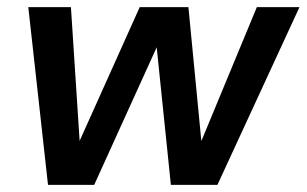

<svg xmlns="http://www.w3.org/2000/svg" viewBox="-20 -516 856 536"><path d="M114 0 59 -496H178L205 -81L184 -82L370 -496H506L546 -82L525 -81L697 -496H816L587 0H457L413 -427H437L243 0Z"/></svg>

Font: DM Sans 28pt SemiBold
Style: Italic
Weight: 600
Italic angle: -10°
Version: Version 4.004;gftools[0.9.30]